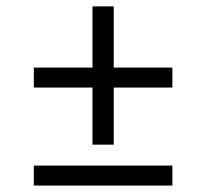

<svg xmlns="http://www.w3.org/2000/svg" viewBox="-20 -576 640 596"><path d="M267.1 -127V-304.2H85V-366.2H267.1V-556.2H333V-366.2H515.1V-304.2H333V-127ZM85 0V-62H515.1V0Z"/></svg>

Font: Office Code Pro D
Style: Regular
Weight: 400
Designer: Nathan Rutzky & Paul D. Hunt
Foundry: Adobe Systems Incorporated
Version: Version 1.004;PS 001.004;hotconv 1.0.70;makeotf.lib2.5.58329